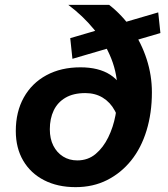

<svg xmlns="http://www.w3.org/2000/svg" viewBox="-20 -758 690 790"><path d="M261 -738H429Q483 -696 522.5 -638.5Q562 -581 583.5 -514.5Q605 -448 605 -378Q605 -293 583 -221Q561 -149 519.5 -97.5Q478 -46 420.5 -17Q363 12 291 12Q217 12 161.5 -16.5Q106 -45 75.5 -97Q45 -149 45 -219Q45 -298 78 -357Q111 -416 171 -448.5Q231 -481 311 -481Q386 -481 433.5 -450.5Q481 -420 505 -352L471 -224Q471 -268 452.5 -302.5Q434 -337 403 -356Q372 -375 331 -375Q282 -375 249.5 -356Q217 -337 201 -303.5Q185 -270 185 -226Q185 -187 199.5 -158.5Q214 -130 239.5 -114Q265 -98 298 -98Q342 -98 373.5 -124.5Q405 -151 425.5 -193Q446 -235 455 -283Q464 -331 464 -375Q464 -451 438 -516.5Q412 -582 366.5 -637.5Q321 -693 261 -738ZM278 -516 269 -601 631 -707 640 -622Z"/></svg>

Font: Azeret Mono Thin SemiBold
Style: Italic
Weight: 600
Italic angle: -12°
Version: Version 1.002